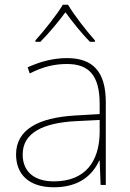

<svg xmlns="http://www.w3.org/2000/svg" viewBox="-20 -783 551 813"><path d="M268 -763H246C222 -722 167 -653 130 -612V-606H151C188 -643 229 -693 257 -731C285 -693 324 -643 361 -606H382V-612C345 -653 292 -722 268 -763ZM264 -537C205 -537 150 -522 97 -498L106 -472C163 -501 211 -512 264 -512C357 -512 402 -463 402 -343V-300L299 -294C142 -285 48 -234 48 -129C48 -45 102 10 208 10C316 10 372 -42 400 -103H402L406 0H428V-350C428 -480 373 -537 264 -537ZM301 -270 402 -275V-220C400 -99 341 -15 208 -15C123 -15 76 -58 76 -129C76 -222 165 -263 301 -270Z"/></svg>

Font: Noto Sans Telugu Thin
Style: Regular
Weight: 100
Designer: Jelle Bosma - Monotype Design Team
Foundry: Monotype Imaging Inc.
Version: Version 2.005